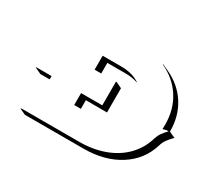

<svg xmlns="http://www.w3.org/2000/svg" viewBox="-100 -624 879 804"><g transform="rotate(30 339.5 -222.5)"><path d="M29.3 -180.7 31.2 -182.6H104.5V-167L102.5 -166.5H59.3ZM58.6 0 66.4 -2H341.8Q409.4 -2 464.4 -22.6Q519.3 -43.2 555.8 -81.1Q592.3 -118.9 607.7 -170.7Q612.3 -186.5 621.2 -199.6Q630.1 -212.6 644.8 -227.5Q630.4 -227.1 620.4 -223.4L619.1 -222.9Q617.9 -222.4 617.4 -222.2Q617.4 -223.4 617.7 -225.3Q618.2 -232.7 618.2 -244.1Q618.2 -317.1 582.8 -372.6Q547.4 -428 483.6 -457.5L484.9 -459L515.1 -445.1Q579.1 -415.3 614.6 -359.4Q650.1 -303.5 650.1 -230V-229L679.4 -215.6Q663.3 -199.5 653.8 -186Q644.3 -172.6 639.6 -156Q616 -77.1 544.9 -31.7Q473.9 13.7 372.1 13.7H88.9ZM247.1 -125V-182.6H349.6V-295.9L351.6 -297.9L381.6 -283.7V-166.5L279.3 -167V-127V-125ZM247.1 -295.9V-363.3H336.9Q392.6 -363.3 429 -337.6L423.8 -338.9Q398.2 -347.2 366.9 -347.2H279.1V-297.9L279.3 -295.9Z"/></g></svg>

Font: AgreloyOut1
Style: Medium
Weight: 400
Designer: gluk
Foundry: gluk
Version: Version 0.27